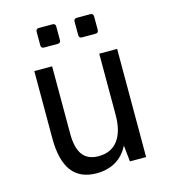

<svg xmlns="http://www.w3.org/2000/svg" viewBox="-112 -833 826 936"><g transform="rotate(-15 301.0 -364.5)"><path d="M170.4 -644.5H240.2C249.5 -644.5 254.9 -649.9 254.9 -659.2V-728.5C254.9 -737.8 249.5 -743.2 240.2 -743.2H170.4C161.1 -743.2 155.8 -737.8 155.8 -728.5V-659.2C155.8 -649.9 161.1 -644.5 170.4 -644.5ZM361.8 -644.5H431.2C440.4 -644.5 445.8 -649.9 445.8 -659.2V-728.5C445.8 -737.8 440.4 -743.2 431.2 -743.2H361.8C352.5 -743.2 347.2 -737.8 347.2 -728.5V-659.2C347.2 -649.9 352.5 -644.5 361.8 -644.5ZM260.7 14.2C297.4 14.2 330.6 5.9 357.9 -10.3C385.3 -26.4 406.7 -50.3 422.9 -82L431.6 0H513.2V-545.9H422.9V-236.8C422.9 -181.2 411.6 -138.7 389.2 -108.9C366.7 -79.1 334.5 -64 292 -64C253.4 -64 228 -76.7 211.4 -98.6C193.8 -121.6 185.1 -157.7 185.1 -207V-545.9H95.2V-207C95.2 -132.8 108.9 -77.6 136.2 -41C163.6 -4.4 205.6 14.2 260.7 14.2Z"/></g></svg>

Font: Hack
Style: Regular
Weight: 400
Monospace: yes
Designer: Christopher Simpkins
Foundry: Christopher Simpkins
Version: Version 2.010